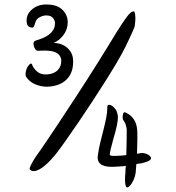

<svg xmlns="http://www.w3.org/2000/svg" viewBox="-20 -727 786 859"><path d="M579 -676Q582 -675 583.5 -668Q585 -661 585.5 -651Q586 -641 585 -630Q584 -619 583 -612Q582 -606 577.5 -595.5Q573 -585 567 -572Q561 -559 554 -544Q547 -529 540 -515Q525 -485 501 -444.5Q477 -404 448.5 -359Q420 -314 389.5 -267.5Q359 -221 330 -178.5Q301 -136 276 -100.5Q251 -65 234 -43Q223 -29 207.5 -12Q192 5 175.5 18Q159 31 143 36.5Q127 42 115 33Q110 30 116 16.5Q122 3 131.5 -12.5Q141 -28 151.5 -42Q162 -56 165 -61Q196 -106 238 -169.5Q280 -233 326 -303.5Q372 -374 417.5 -446.5Q463 -519 501 -582Q527 -624 547 -651Q567 -678 579 -676ZM138 -626Q136 -622 134 -614Q132 -606 127 -604Q120 -602 109.5 -607.5Q99 -613 99 -636Q99 -665 124.5 -686Q150 -707 187 -707Q235 -707 259 -683.5Q283 -660 283 -628Q283 -596 264.5 -571Q246 -546 220 -535Q258 -534 281.5 -512.5Q305 -491 307 -460Q310 -404 279 -372.5Q248 -341 191 -339Q162 -339 136 -350.5Q110 -362 96 -385Q94 -389 94.5 -397Q95 -405 97.5 -414Q100 -423 105 -430.5Q110 -438 116 -442Q122 -444 124 -437Q126 -430 132 -422Q143 -407 156.5 -400Q170 -393 190 -394Q222 -396 239 -414Q256 -432 254 -460Q248 -497 195 -500Q186 -501 173.5 -500.5Q161 -500 149 -500Q143 -500 137.5 -507.5Q132 -515 130 -528Q129 -536 132 -540Q135 -544 141 -546Q155 -550 170 -556Q185 -562 197.5 -571Q210 -580 218 -593Q226 -606 226 -624Q226 -635 217 -646.5Q208 -658 187 -658Q173 -658 157.5 -650Q142 -642 138 -626ZM610 -42Q623 -44 637.5 -37.5Q652 -31 655 -22Q657 -17 652.5 -12.5Q648 -8 641 -5Q634 -2 626.5 0Q619 2 615 3L590 7L587 45Q585 60 580 72.5Q575 85 569 94Q563 103 557 108Q551 113 547 111Q544 110 542 103Q540 96 539.5 85.5Q539 75 539.5 64Q540 53 541 45Q541 39 541.5 31.5Q542 24 543 15Q530 17 518 17.5Q506 18 495 19Q478 20 463 18.5Q448 17 437 11.5Q426 6 420.5 -5Q415 -16 418 -34Q422 -62 429 -90.5Q436 -119 443 -146.5Q450 -174 455 -199Q460 -224 460 -245Q460 -258 466 -258Q477 -259 488 -248Q499 -237 502 -229Q507 -217 507.5 -204.5Q508 -192 503 -166Q502 -159 497 -140.5Q492 -122 486 -101Q480 -80 475.5 -61Q471 -42 471 -34Q473 -29 496 -29.5Q519 -30 545 -33Q546 -65 546.5 -96.5Q547 -128 547 -148Q545 -164 541 -173.5Q537 -183 530 -192Q528 -200 529 -209.5Q530 -219 534 -224Q539 -226 545.5 -222Q552 -218 557 -215Q571 -206 581.5 -188.5Q592 -171 594 -143Q595 -129 594.5 -99.5Q594 -70 593 -39Z"/></svg>

Font: BM YEONSUNG
Style: Regular
Weight: 400
Designer: Bongjin Kim; Myungsoo Han; Jaehyun Keum; Jihee Min; Dokyung Lee; Chorong Kim; Jooyeon Kang; Sang-a Kim;
Foundry: Sandoll Communications Inc.
Version: Version 1.000;PS 1;hotconv 16.6.51;makeotf.lib2.5.65220